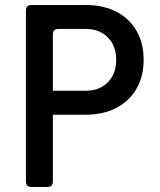

<svg xmlns="http://www.w3.org/2000/svg" viewBox="-20 -750 640 770"><path d="M107 0Q84 0 84 -22V-708Q84 -730 107 -730H323Q394 -730 446.5 -703Q499 -676 527.5 -626.5Q556 -577 556 -510Q556 -443 527 -393.5Q498 -344 446 -317Q394 -290 323 -290H192V-22Q192 0 170 0ZM192 -386H323Q379 -386 412.5 -420Q446 -454 446 -510Q446 -566 412.5 -600Q379 -634 323 -634H215Q192 -634 192 -612Z"/></svg>

Font: Pitagon Sans Mono SemiBold
Style: Regular
Weight: 600
Monospace: yes
Designer: Travis Tran
Foundry: Pitagon
Version: Version 1.001; ttfautohint (v1.8.4.7-5d5b);gftools[0.9.26]